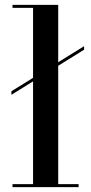

<svg xmlns="http://www.w3.org/2000/svg" viewBox="-20 -770 374 790"><path d="M27 -380V-394.5L326 -580V-565.5ZM219.5 -750V-12.5H303.5V0H31.5V-12.5H116V-737.5H31.5V-750Z"/></svg>

Font: Bodoni Moda 18pt Medium
Style: Regular
Weight: 500
Designer: Owen Earl
Foundry: indestructible type
Version: Version 2.004